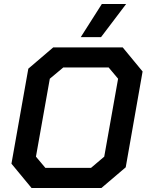

<svg xmlns="http://www.w3.org/2000/svg" viewBox="-20 -936 732 956"><path d="M37 -121 121 -594 245 -700H591L690 -580L606 -103L485 0H137ZM433 -100 499 -156 568 -544 521 -600H295L228 -544L159 -156L206 -100ZM487 -916H608L483 -751H382Z"/></svg>

Font: Chakra Petch SemiBold
Style: Italic
Weight: 600
Italic angle: -10°
Designer: Katatrad Aksorn Co.,Ltd.
Foundry: Cadson Demak Co.,Ltd.
Version: Version 1.000; ttfautohint (v1.6)